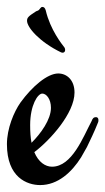

<svg xmlns="http://www.w3.org/2000/svg" viewBox="-37 -523 304 554"><path d="M240 -185C233 -185 230 -181 227 -173C203 -128 171 -42 113 -42C94 -42 74 -55 62 -84C107 -118 178 -196 178 -256C178 -292 156 -311 131 -311C100 -311 56 -274 22 -227C3 -200 -17 -152 -17 -107C-17 -11 41 11 79 11C130 11 170 -26 197 -69L214 -99C223 -118 235 -142 246 -170C247 -172 247 -174 247 -177C247 -182 244 -185 240 -185ZM50 -162C50 -220 72 -253 85 -253C97 -253 110 -237 110 -212C110 -178 81 -138 54 -111C51 -126 50 -143 50 -162ZM149 -386C142 -395 108 -437 95 -493C93 -500 90 -503 85 -503C81 -503 79 -498 75 -494C71 -491 69 -492 65 -489C45 -476 41 -472 41 -463C41 -444 77 -402 139 -372C141 -371 143 -371 144 -371C148 -371 151 -374 151 -379C151 -382 150 -384 149 -386Z"/></svg>

Font: Engagement
Style: Regular
Weight: 400
Designer: Astigmatic (AOETI)
Foundry: Astigmatic (AOETI)
Version: Version 1.000